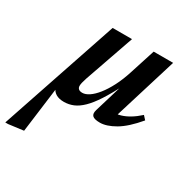

<svg xmlns="http://www.w3.org/2000/svg" viewBox="-222 -589 976 991"><g transform="rotate(30 266.0 -94.0)"><path d="M368.5 -296.5 416 -444.5H532L407 -38L391.5 -69.5Q413 -68.5 436.2 -75.5Q459.5 -82.5 484.5 -97.5Q509.5 -112.5 536 -136.5L555.5 -115Q498 -46.5 447.8 -17.2Q397.5 12 358.5 12Q325.5 12 314 1Q302.5 -10 310 -35L367 -224.5L371.5 -219.5Q337.5 -152 308.2 -107Q279 -62 252.2 -36Q225.5 -10 199 1Q172.5 12 143.5 12Q114.5 12 95.8 0.8Q77 -10.5 69.8 -31.8Q62.5 -53 67 -83L84 -88.5L41 243.5L-48 255H-64.5L171.5 -444.5H287L184.5 -150.5Q178.5 -132.5 175.8 -120.8Q173 -109 173 -101Q173 -89.5 180.2 -82.8Q187.5 -76 203 -76Q221 -76 242.5 -90.2Q264 -104.5 286.5 -132.5Q309 -160.5 330.2 -201.5Q351.5 -242.5 368.5 -296.5Z"/></g></svg>

Font: Newsreader 16pt 16pt SemiBold
Style: Italic
Weight: 600
Italic angle: -17°
Version: Version 1.003